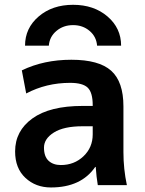

<svg xmlns="http://www.w3.org/2000/svg" viewBox="-20 -783 615 812"><path d="M43.9 -142.6Q43.9 -229.5 117.2 -282.2Q190.4 -335 329.1 -335H372.1V-337.9Q372.1 -391.6 351.1 -412.1Q330.1 -432.6 276.4 -432.6Q175.8 -432.6 90.8 -387.7L72.3 -485.4Q165 -530.3 281.7 -530.3Q398.4 -530.3 450.2 -483.9Q502 -437.5 502 -333V-139.6Q502 -68.4 516.6 0H393.6Q387.7 -34.2 384.8 -77.1H382.8Q323.2 9.8 195.3 9.8Q130.9 9.8 87.4 -30.8Q43.9 -71.3 43.9 -142.6ZM85.9 -589.8Q85.9 -664.1 143.6 -713.4Q201.2 -762.7 289.1 -762.7Q377 -762.7 434.6 -713.4Q492.2 -664.1 492.2 -589.8H390.6Q387.7 -627.9 358.9 -652.3Q330.1 -676.8 289.1 -676.8Q248 -676.8 218.8 -652.3Q189.5 -627.9 186.5 -589.8ZM237.3 -85Q293.9 -85 333 -122.1Q372.1 -159.2 372.1 -214.8V-249H329.1Q250 -249 208 -222.7Q166 -196.3 166 -158.7Q166 -121.1 185.5 -103Q205.1 -85 237.3 -85Z"/></svg>

Font: GenEi M Gothic v2 Bold
Style: Regular
Weight: 700
Version: Version 2.0